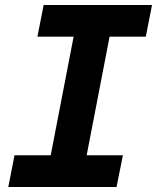

<svg xmlns="http://www.w3.org/2000/svg" viewBox="-20 -749 642 769"><path d="M13.2 0H446.8L472.2 -127H327.1L418.9 -602.1H564L588.9 -729H154.8L129.9 -602.1H274.9L183.1 -127H38.1Z"/></svg>

Font: Hack
Style: Bold Oblique
Weight: 700
Italic angle: -12°
Monospace: yes
Designer: Christopher Simpkins
Foundry: Christopher Simpkins
Version: Version 2.010